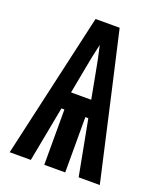

<svg xmlns="http://www.w3.org/2000/svg" viewBox="-136 -824 772 913"><g transform="rotate(20 250.0 -367.5)"><path d="M22 0 189 -735H311L367 -490L478 0H371L318 -280H303V0H197V-280H182L129 0ZM301 -367 278 -490Q272 -524 265 -558Q258 -592 250 -626Q242 -592 235 -558Q228 -524 222 -490L199 -367Z"/></g></svg>

Font: Iosevka Heavy
Style: Regular
Weight: 900
Monospace: yes
Designer: Belleve Invis
Foundry: Belleve Invis
Version: Version 32.5.0; ttfautohint (v1.8.4)